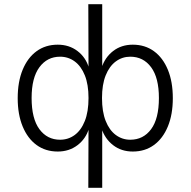

<svg xmlns="http://www.w3.org/2000/svg" viewBox="-20 -711 904 911"><path d="M399 180 400 -101H402Q387 -52 347.5 -22Q308 8 254 8Q196 8 153.5 -23Q111 -54 87.5 -111Q64 -168 64 -245Q64 -323 87.5 -380Q111 -437 153.5 -468Q196 -499 254 -499Q308 -499 347.5 -469Q387 -439 402 -389H400L399 -691H465V-389H462Q478 -439 517 -469Q556 -499 610 -499Q668 -499 710.5 -468Q753 -437 776.5 -380Q800 -323 800 -245Q800 -168 776.5 -111Q753 -54 710.5 -23Q668 8 610 8Q556 8 517 -22Q478 -52 462 -101H465V180ZM265 -48Q304 -48 334.5 -70.5Q365 -93 382.5 -137Q400 -181 400 -246Q400 -310 382.5 -353.5Q365 -397 334.5 -419.5Q304 -442 265 -442Q204 -442 167 -392Q130 -342 130 -246Q130 -148 167 -98Q204 -48 265 -48ZM598 -48Q660 -48 697 -98Q734 -148 734 -246Q734 -342 697 -392Q660 -442 598 -442Q560 -442 529.5 -419.5Q499 -397 481.5 -353.5Q464 -310 464 -246Q464 -181 481.5 -137Q499 -93 529.5 -70.5Q560 -48 598 -48Z"/></svg>

Font: Nunito Sans 9pt Light
Style: Regular
Weight: 300
Version: Version 3.101;gftools[0.9.27]